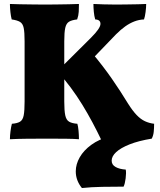

<svg xmlns="http://www.w3.org/2000/svg" viewBox="-20 -699 807 968"><path d="M492 9Q470 -37 446 -82Q422 -127 395 -171Q368 -215 336.5 -257.5Q305 -300 269 -340L439 -509Q486 -556 486.5 -578Q487 -600 460 -601Q455 -618 453 -639.5Q451 -661 451 -679Q470 -678 502.5 -677Q535 -676 564 -676Q584 -676 615.5 -676.5Q647 -677 676 -677.5Q705 -678 717 -679Q717 -662 714 -638.5Q711 -615 706 -601Q681 -600 657.5 -591Q634 -582 611.5 -566Q589 -550 565 -526L409 -364L445 -431Q501 -364 544 -302Q587 -240 626 -176Q648 -141 668.5 -119.5Q689 -98 710.5 -88Q732 -78 757 -75Q757 -53 755 -34Q753 -15 745 0Q726 0 692 0.5Q658 1 618.5 2Q579 3 545 4.5Q511 6 492 9ZM30 3Q30 -15 33 -38Q36 -61 40 -75Q67 -77 81 -85.5Q95 -94 99.5 -117.5Q104 -141 104 -187V-491Q104 -536 99.5 -558Q95 -580 81 -588.5Q67 -597 39 -601Q35 -616 32.5 -638Q30 -660 30 -679Q47 -678 80 -677.5Q113 -677 149 -676.5Q185 -676 209 -676Q233 -676 265 -676.5Q297 -677 327.5 -677.5Q358 -678 378 -679Q378 -659 377 -640Q376 -621 369 -601Q342 -598 328 -589.5Q314 -581 309 -558.5Q304 -536 304 -491V-187Q304 -141 309 -117.5Q314 -94 328.5 -85.5Q343 -77 370 -75Q374 -62 376 -39.5Q378 -17 378 3Q356 1 313.5 0.5Q271 0 219 0Q167 0 116 0.5Q65 1 30 3ZM393 249Q362 211 362 165Q362 129 382 94Q402 59 440.5 31Q479 3 534 -12L745 0Q678 11 633 29Q588 47 565.5 68Q543 89 543 111Q543 132 563 143Q583 154 614 156Q617 172 613.5 200Q610 228 603 242Q550 242 495 243Q440 244 393 249Z"/></svg>

Font: Vollkorn Black
Style: Regular
Weight: 900
Designer: Friedrich Althausen
Foundry: Friedrich Althausen
Version: Version 5.000